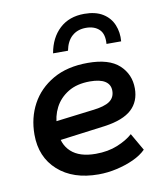

<svg xmlns="http://www.w3.org/2000/svg" viewBox="-72 -652 607 722"><g transform="rotate(-10 231.5 -291.0)"><path d="M247 11Q150 11 92.5 -40.5Q35 -92 35 -178Q35 -242 63 -294Q91 -346 145.5 -377.5Q200 -409 279 -409Q360 -409 398.5 -373.5Q437 -338 437 -284Q437 -234 404.5 -204Q372 -174 302 -164L88 -136V-209L266 -231Q312 -236 332 -250Q352 -264 352 -290Q352 -314 332.5 -326.5Q313 -339 275 -339Q225 -339 191.5 -318.5Q158 -298 141 -265Q124 -232 124 -193V-178Q124 -126 156 -96.5Q188 -67 250 -67Q297 -67 333.5 -82Q370 -97 392 -117L430 -51Q411 -32 381.5 -18.5Q352 -5 317 3Q282 11 247 11ZM157 -467Q167 -525 203.5 -559Q240 -593 298 -593Q341 -593 368.5 -576Q396 -559 408 -530Q420 -501 417 -467H361Q364 -505 345.5 -522.5Q327 -540 295 -540Q263 -540 242 -521.5Q221 -503 214 -467Z"/></g></svg>

Font: Rokkitt Medium
Style: Italic
Weight: 500
Italic angle: -9°
Designer: Vernon Adams
Foundry: Vernon Adams
Version: Version 3.103